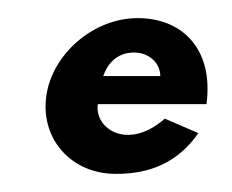

<svg xmlns="http://www.w3.org/2000/svg" viewBox="-20 -187 256 212"><path d="M94 -103C98 -115 108 -129 128 -129C145 -129 157 -117 157 -103ZM162 -56C121 -20 84 -45 88 -72H208C216 -132 182 -167 132 -167C83 -167 37 -127 31 -80C25 -33 59 5 108 5C145 5 176 -7 199 -40Z"/></svg>

Font: Hussar Tani
Style: DwaKurs
Weight: 700
Foundry: Cannot Into Space Fonts
Version: Version 0.92